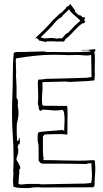

<svg xmlns="http://www.w3.org/2000/svg" viewBox="-20 -955 521 975"><path d="M337 -935 328 -924Q323 -924 320 -921L314 -915L315 -913L309 -908Q304 -903 298.5 -897Q293 -891 291 -890L287 -888Q283 -887 283 -884L279 -882Q278 -882 278 -880L274 -878L275 -877L250 -854Q237 -839 229.5 -831Q222 -823 216 -816.5Q210 -810 203 -803Q196 -796 184 -785L159 -761L170 -760L179 -749L203 -744Q205 -743 208 -743Q209 -743 210 -742H216L215 -743L217 -745H257Q259 -744 267 -744H272Q279 -744 281 -745H280Q283 -745 286 -744.5Q289 -744 292 -744H303Q307 -744 309.5 -751.5Q312 -759 316 -759L322 -764Q342 -782 359.5 -801.5Q377 -821 398 -837Q399 -836 403 -836Q405 -836 409 -840L414 -846L407 -852Q410 -855 410 -858L411 -869L401 -866Q399 -868 397.5 -869Q396 -870 395 -871V-873L391 -874H392Q388 -878 386 -878Q384 -878 383 -877.5Q382 -877 381 -877L361 -895L362 -901ZM199 -762 186 -765 195 -774Q206 -785 213.5 -792Q221 -799 227.5 -805.5Q234 -812 242 -820.5Q250 -829 262 -844L272 -854Q279 -861 282 -862V-861L296 -871L295 -873L319 -896Q325 -901 330 -907L333 -905Q338 -894 351.5 -883Q365 -872 377 -861L388 -850Q377 -841 366.5 -831Q356 -821 347 -811L324 -787Q319 -787 313 -781L299 -765Q298 -764 298 -763L293 -760Q283 -760 282 -761L268 -759Q263 -759 259.5 -760.5Q256 -762 243 -762Q239 -762 234.5 -762Q230 -762 224 -761L203 -760Q201 -760 199 -762ZM374 -139Q332 -139 290 -140.5Q248 -142 203 -142L199 -144Q199 -146 200 -146.5Q201 -147 202 -149Q198 -164 198 -192V-261L201 -266Q204 -269 204 -271Q204 -272 216 -272.5Q228 -273 243.5 -273.5Q259 -274 272.5 -274Q286 -274 289 -274H287Q308 -274 322 -271Q322 -298 322.5 -327.5Q323 -357 323 -380Q323 -411 320 -417L199 -418L195 -422Q194 -429 193.5 -435.5Q193 -442 193 -449Q193 -466 194.5 -482Q196 -498 196 -515Q196 -520 195.5 -524.5Q195 -529 195 -534L197 -538L312 -541Q318 -540 324 -539.5Q330 -539 335 -539Q386 -541 416.5 -543Q447 -545 460 -547V-552Q460 -557 460.5 -563Q461 -569 462 -574Q461 -577 461 -585V-597Q461 -611 461.5 -625Q462 -639 462 -653Q462 -663 461.5 -672.5Q461 -682 459 -691Q465 -697 465 -700Q465 -704 461 -705Q444 -703 428 -702Q412 -701 395 -701V-699H400Q405 -699 410.5 -699.5Q416 -700 421 -700Q432 -700 440 -695L437 -693Q387 -690 333 -690Q313 -690 295.5 -690.5Q278 -691 250 -691H220Q209 -691 205 -694Q143 -692 113 -691.5Q83 -691 71 -691Q59 -691 57.5 -690Q56 -689 50 -686Q47 -659 46 -630Q45 -601 45 -572Q45 -521 43 -472.5Q41 -424 41 -379Q41 -322 45 -265.5Q49 -209 49 -149Q49 -134 48.5 -119Q48 -104 47 -88Q48 -86 48 -80V-72Q48 -63 47 -54Q46 -45 46 -36Q46 -31 46.5 -27Q47 -23 48 -18Q47 -16 47 -13Q47 -12 46 -11Q46 -7 59.5 -3.5Q73 0 111 0Q129 0 141.5 -2Q154 -4 167 -4H176Q183 -4 185 -3L454 -4L460 -11Q460 -35 462 -57.5Q464 -80 464 -103L462 -137L458 -142Q416 -139 374 -139ZM189 -19Q187 -19 184 -20Q181 -21 179 -21H120Q112 -21 104 -19.5Q96 -18 88 -18Q81 -18 74 -21Q74 -29 75 -43.5Q76 -58 78 -78V-87Q78 -94 77 -96Q78 -95 79 -95Q83 -95 83 -103Q83 -107 80 -114Q77 -121 73 -127.5Q69 -134 66 -139Q63 -144 63 -146Q63 -147 64 -147V-151Q72 -174 73 -183Q72 -189 72.5 -195.5Q73 -202 71 -207L68 -206Q68 -208 70.5 -211.5Q73 -215 73 -219Q73 -221 72 -221L73 -223Q75 -223 75 -222Q75 -221 77 -221Q79 -221 80 -226.5Q81 -232 81 -235Q81 -247 78 -256Q75 -254 75 -251Q75 -249 75.5 -247.5Q76 -246 76 -244H75Q73 -244 73 -242.5Q73 -241 71 -239Q69 -240 68 -239.5Q67 -239 67 -241Q67 -243 66.5 -250.5Q66 -258 65 -276V-323Q74 -359 74 -380Q74 -394 72 -404.5Q70 -415 70 -421Q71 -426 71 -430Q71 -434 71 -438Q71 -448 67.5 -452Q64 -456 64 -461V-470V-517Q64 -530 61 -575Q61 -582 62 -584L60 -652L63 -659Q112 -667 159.5 -672Q207 -677 255 -677Q274 -677 295 -676Q316 -675 331 -675Q344 -675 348.5 -675.5Q353 -676 367 -676Q387 -676 398.5 -674.5Q410 -673 421 -673Q432 -673 441 -676L443 -673L445 -564Q437 -562 430.5 -561.5Q424 -561 417 -560Q342 -558 296 -556.5Q250 -555 230 -555H216Q206 -553 197.5 -552Q189 -551 182 -551H176L173 -545Q172 -542 172 -533Q173 -504 173.5 -485Q174 -466 174 -458L172 -425Q176 -422 176 -416L177 -405Q178 -400 180 -396Q182 -392 189 -392Q190 -398 201 -398Q217 -398 232 -396Q247 -394 262 -394Q279 -394 296 -397Q300 -397 302.5 -391Q305 -385 306 -376.5Q307 -368 307.5 -360Q308 -352 308 -348Q308 -344 307.5 -332Q307 -320 306 -300Q306 -294 307 -292H301Q301 -295 297 -295Q290 -294 270 -292.5Q250 -291 228.5 -289.5Q207 -288 190.5 -286Q174 -284 174 -281Q174 -279 172.5 -276.5Q171 -274 171 -248Q171 -237 173.5 -228.5Q176 -220 176 -209V-152Q176 -140 177 -137L183 -132L182 -131Q188 -124 198 -124H260Q302 -124 340.5 -123.5Q379 -123 421 -122Q424 -126 429 -126Q431 -126 433 -125.5Q435 -125 437 -125Q441 -125 444 -128Q444 -114 445.5 -98Q447 -82 447 -66Q447 -41 443 -26Q432 -25 414 -23Q302 -21 246 -20Q190 -19 189 -19Z"/></svg>

Font: Londrina Sketch
Style: Regular
Weight: 400
Designer: Marcelo Magalhaes
Foundry: Marcelo Magalhães
Version: Version 1.002